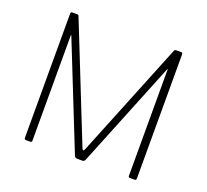

<svg xmlns="http://www.w3.org/2000/svg" viewBox="-126 -896 1131 1049"><g transform="rotate(20 439.5 -371.0)"><path d="M123 0Q114 0 114 -10V-732Q114 -742 123 -742H149Q155 -742 158 -740.5Q161 -739 162 -734L429 -64Q433 -54 437 -54.5Q441 -55 445 -65L716 -735Q719 -742 727 -742H756Q765 -742 765 -732V-10Q765 0 756 0H729Q724 0 721.5 -2Q719 -4 719 -9V-627Q719 -631 718 -630Q717 -629 716 -627L467 -11Q463 0 451 0H424Q409 0 405 -10L161 -622Q160 -624 159 -624.5Q158 -625 158 -622V-9Q158 -5 155.5 -2.5Q153 0 148 0H123Z"/></g></svg>

Font: Libre Franklin Thin
Style: Regular
Weight: 100
Designer: Pablo Impallari, Rodrigo Fuenzalida, Nhung Nguyen
Foundry: Impallari Type
Version: Version 3.000